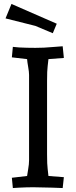

<svg xmlns="http://www.w3.org/2000/svg" viewBox="-20 -947 383 971"><path d="M127 -137V-568Q127 -583 122.5 -608.5Q118 -634 117 -648L40 -657L45 -710L77 -707Q115 -705 159 -705Q203 -705 244 -709L297 -713L303 -654L225 -648L221 -612Q218 -591 218 -538V-167Q218 -114 221 -93L225 -57L303 -51L297 4L244 2Q182 0 148.5 0Q115 0 77 2L45 4L40 -48L117 -57Q118 -66 122.5 -91.5Q127 -117 127 -137ZM8 -854 38 -927 267 -827 247 -779 159 -816Z"/></svg>

Font: Andada
Style: Regular
Weight: 400
Designer: Carolina Giovagnoli
Foundry: Carolina Giovagnoli
Version: Version 1.002